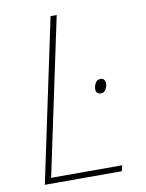

<svg xmlns="http://www.w3.org/2000/svg" viewBox="-82 -772 629 830"><g transform="rotate(-10 233.0 -357.0)"><path d="M47 0 198 -714H225L79 -25H391L385 0ZM356 -347Q333 -347 333 -369Q333 -382 340.5 -395.5Q348 -409 363 -409Q374 -409 379 -402Q384 -395 384 -387Q384 -374 376.5 -360.5Q369 -347 356 -347Z"/></g></svg>

Font: Noto Sans Disp Thin
Style: Italic
Weight: 100
Italic angle: -12°
Designer: Monotype Design Team
Foundry: Monotype Imaging Inc.
Version: Version 2.000;GOOG;noto-source:20170915:90ef993387c0